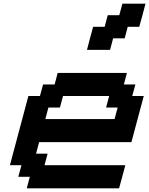

<svg xmlns="http://www.w3.org/2000/svg" viewBox="-20 -1020 808 1040"><path d="M125 0H625Q630.9 -21 642.1 -62.5Q653.3 -104 658.7 -125H221.2L237.8 -187.5H175.3L191.9 -250H691.9Q703.1 -292 725.3 -375.2Q747.6 -458.5 758.8 -500H696.3L713.4 -562.5H650.9L667.5 -625H292.5L275.9 -562.5H213.4L196.3 -500H133.8Q117.2 -437.5 83.7 -312.5Q50.3 -187.5 33.7 -125H96.2L79.1 -62.5H141.6ZM600.6 -375H225.6L242.2 -437.5H304.7L321.3 -500H571.3L554.7 -437.5H617.2ZM451.2 -750H576.2L592.8 -812.5H655.3L671.9 -875H734.4Q740.2 -895.5 751.5 -937.3Q762.7 -979 768.1 -1000H643.1L626 -937.5H563.5L546.9 -875H484.4Q478.5 -854 467.5 -812.5Q456.5 -771 451.2 -750Z"/></svg>

Font: Faithful 32x
Style: Oblique
Weight: 400
Foundry: Faithful Resource Pack
Version: Version 1.0; January 27, 2023